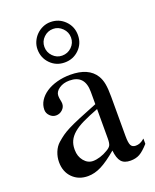

<svg xmlns="http://www.w3.org/2000/svg" viewBox="-137 -801 719 890"><g transform="rotate(-20 222.0 -355.5)"><path d="M442 -40Q416 -11 397 -0.5Q378 10 352 10Q321 10 306.5 -7Q292 -24 288 -63Q242 -24 208.5 -7Q175 10 142 10Q96 10 66.5 -19.5Q37 -49 37 -97Q37 -122 46.5 -145.5Q56 -169 73 -184Q89 -198 103 -208Q117 -218 138.5 -229Q160 -240 194.5 -254.5Q229 -269 287 -292V-353Q287 -436 211 -436Q181 -436 160 -421.5Q139 -407 139 -387Q139 -376 142 -363Q143 -358 143.5 -354Q144 -350 144 -347Q144 -330 130.5 -317.5Q117 -305 99 -305Q82 -305 69 -318Q56 -331 56 -348Q56 -372 69 -392.5Q82 -413 104.5 -428Q127 -443 158 -451.5Q189 -460 224 -460Q314 -460 348 -405Q359 -387 363.5 -363Q368 -339 368 -300V-105Q368 -72 374.5 -59.5Q381 -47 398 -47Q409 -47 419 -51Q429 -55 442 -66ZM287 -268Q242 -251 211 -236Q180 -221 161 -204.5Q142 -188 133.5 -169.5Q125 -151 125 -129V-125Q125 -93 143.5 -70.5Q162 -48 188 -48Q204 -48 223.5 -54Q243 -60 261 -71Q277 -80 282 -90Q287 -100 287 -123ZM221 -721Q263 -721 292 -692Q321 -663 321 -621Q321 -579 292 -550.5Q263 -522 221 -522Q179 -522 150.5 -551Q122 -580 122 -622Q122 -642 130 -660Q138 -678 151.5 -691.5Q165 -705 183 -713Q201 -721 221 -721ZM222 -687Q195 -687 175.5 -668Q156 -649 156 -622Q156 -595 175 -575.5Q194 -556 220 -556Q248 -556 267.5 -575Q287 -594 287 -621Q287 -648 267.5 -667.5Q248 -687 222 -687Z"/></g></svg>

Font: Klingon pIqaD HaSta
Style: Regular
Weight: 400
Width: 0
Designer: Mike Neff (qa'vaj)
Foundry: Mike Neff and Michael Everson
Version: Version 2.003